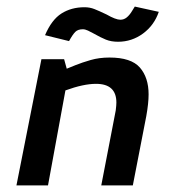

<svg xmlns="http://www.w3.org/2000/svg" viewBox="-20 -564 518 584"><path d="M30 0ZM334 -252Q334 -244 332 -228L288 0H384L425 -211Q432 -250 432 -277Q432 -328 405.5 -358.5Q379 -389 313 -389Q282 -389 256 -381.5Q230 -374 210 -366Q190 -358 183 -355L175 -384H106L30 0H126L179 -289Q234 -309 272 -309Q334 -309 334 -252ZM117 -457 190 -439Q201 -459 209 -467Q217 -475 232 -475Q239 -475 247.5 -471Q256 -467 265 -462Q286 -450 302 -443.5Q318 -437 339 -437Q381 -437 415 -462Q449 -487 463 -528L390 -544Q388 -541 381 -529.5Q374 -518 365.5 -511Q357 -504 346 -504Q332 -504 304 -520Q281 -531 267 -536.5Q253 -542 237 -542Q197 -542 167 -523Q137 -504 117 -457Z"/></svg>

Font: Cambay Devanagari
Style: Bold Italic
Weight: 700
Designer: Pooja Saxena
Foundry: Pooja Saxena
Version: Version 1.005;PS 001.005;hotconv 1.0.70;makeotf.lib2.5.58329